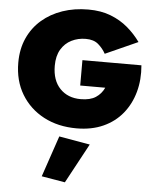

<svg xmlns="http://www.w3.org/2000/svg" viewBox="-68 -776 973 1206"><g transform="rotate(5 419.0 -173.0)"><path d="M430 -240V-400H802Q810 -310 788.5 -232Q767 -154 719 -95Q671 -36 598 -3Q525 30 430 30Q313 30 223 -17.5Q133 -65 81.5 -150.5Q30 -236 30 -350Q30 -436 61 -504.5Q92 -573 147.5 -621Q203 -669 277.5 -694.5Q352 -720 440 -720Q520 -720 581.5 -696Q643 -672 689.5 -632.5Q736 -593 771 -544L566 -452Q548 -485 519 -510Q490 -535 440 -535Q391 -535 350 -514.5Q309 -494 284.5 -453Q260 -412 260 -350Q260 -258 309.5 -206.5Q359 -155 440 -155Q500 -155 535 -178Q570 -201 588 -240ZM327 90 522 124 387 374 239 349Z"/></g></svg>

Font: Jost* Black
Style: Regular
Weight: 900
Version: Version 3.7